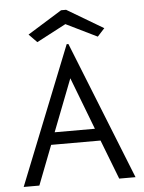

<svg xmlns="http://www.w3.org/2000/svg" viewBox="-55 -835 660 879"><g transform="rotate(-5 275.0 -395.5)"><path d="M457 0 387 -181H160L90 0H18L271 -634H279L532 0ZM274 -477 181 -237H366ZM138 -655 101 -693 259 -791H282L449 -692L416 -656L273 -726Z"/></g></svg>

Font: Inconsolata SemiExpanded
Style: Regular
Weight: 400
Width: 6
Monospace: yes
Designer: Raph Levien, Cyreal, Brenton Simpson
Foundry: Raph Levien, Cyreal, Google
Version: Version 3.000; ttfautohint (v1.8.2.53-6de2)